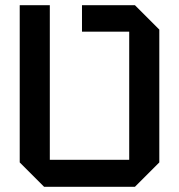

<svg xmlns="http://www.w3.org/2000/svg" viewBox="-20 -720 690 740"><path d="M150 0 56 -94V-700H172V-104H478V-598H296V-700H500L594 -606V-94L500 0Z"/></svg>

Font: Tektur Medium
Style: Regular
Weight: 500
Designer: Adam Jagosz
Foundry: Adam Jagosz
Version: Version 1.005;gftools[0.9.30]